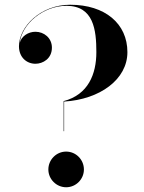

<svg xmlns="http://www.w3.org/2000/svg" viewBox="-20 -780 607 810"><path d="M248.5 -353.5V-226.5H250.5V-351.5C401.5 -360.5 517.5 -445 517.5 -560C517.5 -680 423.5 -760 276 -760C151 -760 60 -667 60 -585C60 -537.5 93 -511 129.5 -511C161 -511 199 -532.5 199 -579C199 -620 165.5 -646 129.5 -646C99.5 -646 70.5 -627.5 63 -599C72.5 -680 163.5 -755.5 260 -755.5C375 -755.5 386.5 -654 386.5 -560C386.5 -467 352 -380.5 248.5 -353.5ZM184 -65C184 -24 218 10 259 10C300.5 10 334 -24 334 -65C334 -106.5 300.5 -140.5 259 -140.5C218 -140.5 184 -106.5 184 -65Z"/></svg>

Font: Bodoni* 96pt Medium
Style: Regular
Weight: 500
Version: Version 2.3